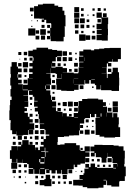

<svg xmlns="http://www.w3.org/2000/svg" viewBox="-20 -977 707 1026"><path d="M72 -75H40V-107H72V-128H69V-108H43V-128H33V-174H41V-196H71V-174H72V-195H93V-203H78V-219H94V-204H99V-228H133V-204H138V-219H154V-203H139V-202H167V-175H168V-189H184V-175H193V-194H213V-203H198V-219H213V-234H199V-248H213V-234H225V-252H243V-258H223V-283H218V-288H193V-314H216V-316H191V-342H187V-368H183V-381H166V-401H181V-407H162V-435H181V-438H163V-460H155V-470H135V-492H152V-494H130V-467H105V-465H130V-437H111V-436H131V-406H111V-399H124V-383H111V-374H129V-353H138V-340H155V-322H138V-318H163V-284H135V-283H158V-259H134V-282H131V-256H104V-253H68V-275H67V-260H45V-281H36V-321H37V-335H30V-387H32V-415H34V-443H42V-461H36V-501H40V-520H35V-562H38V-581H36V-621H42V-645H70V-621H76V-581H74V-562H77V-551H96V-531H77V-527H102V-495H129V-523V-498H103V-524H128V-559H155V-560H135V-582H154V-591H136V-611H154V-622H137V-640H154V-653H138V-669H154V-653H159V-670H155V-676H131V-706H155V-712H175V-722H237V-714H259V-710H285V-706H311V-676H285V-672H307V-650H285V-672H278V-649H259V-641H276V-621H256V-638H255V-616H277V-620H315V-613H338V-589H374V-585H398V-589H400V-617H426V-618H403V-644H426V-647H402V-675H425V-679H404V-703H425V-712H467V-708H483V-714H510V-717H537V-720H566V-721H626V-661H610V-647H582V-661H580V-647H559V-640H575V-622H557V-638H551V-616H525V-615H550V-587H523V-586H551V-560H575H555V-582H576V-591H582V-615H610V-591H616V-562H617V-520H616V-491H576V-495H552H520V-522H518V-499H494V-522H487V-554H468V-552H487V-530H465V-549H457V-530H435V-549H432V-525H400V-526H376V-525H400V-497H376V-491H336V-492H307V-497H282V-525H307H280V-557H309V-558V-582H308V-559H284V-582H277V-586H251V-612H250V-587H227V-585H250V-558H253V-524H227V-522H247V-500H227V-494H249V-468H227H253V-443H257V-460H275V-442H258V-435H280V-407H259V-404H279V-383H287V-400H305V-382H288V-379H314V-355H315V-372H337V-355H349V-368H363V-354H350V-352H374V-373H397V-380H398V-409H400V-437H419V-448H447V-450H505V-445H530V-431H546V-411H530V-407H552V-376H581V-350H585V-372H607V-350H615V-312H613V-297H622V-245H595V-242H537V-247H512V-256H491V-286H507H491V-315H490V-347H513V-349H494V-368H486V-351H466V-368H461V-346H435V-342H430V-317H407V-280H425V-262H407V-280H403V-254H374V-253H349V-248H322V-245H289V-218H287V-203H288H302V-205H325V-212H387V-201H406V-175H410V-171H432V-195H460V-167H436V-163H458V-139H436V-132H457V-110H435V-131H434V-103H410V-97H393V-84H379V-97H374V-73H341V-46H311V-69H308V-49H284V-67H277V-50H255V-67H245V-52H227V-70H242V-72H221V-46H191V-72H189V-48H163V-72H159V-48H133V-74H157V-78H133V-100H125V-106H101V-125H100V-107H72ZM338 -679H314V-703H338ZM125 -682H107V-700H125ZM94 -683H78V-699H94ZM363 -684H349V-698H363ZM390 -687H382V-695H390ZM337 -650H315V-672H337ZM366 -651H346V-671H366ZM431 -651V-670H430V-651ZM123 -654H109V-668H123ZM390 -657H382V-665H390ZM88 -659H84V-663H88ZM130 -617H102V-645H130ZM396 -621H376V-641H396ZM95 -622H77V-640H95ZM304 -623H288V-639H304ZM332 -625H320V-637H332ZM126 -591H106V-611H126ZM96 -591H76V-611H96ZM395 -592H377V-610H395ZM575 -592H557V-610H575ZM363 -594H349V-608H363ZM315 -588H338V-589H315ZM95 -562H77V-580H95ZM272 -565H260V-577H272ZM121 -566H111V-576H121ZM374 -556H398V-557H374ZM371 -531V-553H370V-531ZM126 -531H106V-551H126ZM274 -533H258V-549H274ZM277 -500H255V-522H277ZM426 -501H406V-521H426ZM225 -502V-520H222V-502ZM480 -507H472V-515H480ZM102 -470V-495V-470ZM271 -476H261V-486H271ZM153 -444H139V-458H153ZM610 -407H582V-435H610ZM369 -408H343V-434H369ZM397 -410H375V-432H397ZM337 -410H315V-432H337ZM303 -414H289V-428H303ZM151 -416H141V-426H151ZM568 -419H564V-423H568ZM610 -377H582V-405H610ZM576 -381H556V-401H576ZM396 -381H376V-401H396ZM363 -384H349V-398H363ZM331 -386H321V-396H331ZM149 -388H143V-394H149ZM551 -354V-375H550V-354ZM522 -354V-371H518V-354ZM154 -353H138V-369H154ZM181 -356H171V-366H181ZM377 -347H397V-349H377ZM402 -322V-342V-322ZM186 -321H166V-341H186ZM454 -323H438V-339H454ZM481 -326H471V-336H481ZM424 -293H408V-309H424ZM184 -293H168V-309H184ZM450 -297H442V-305H450ZM479 -298H473V-304H479ZM459 -258H433V-284H459ZM217 -260H195V-282H217ZM186 -261H166V-281H186ZM485 -262H467V-280H485ZM97 -230H75V-252H97ZM186 -231H166V-251H186ZM124 -233H108V-249H124ZM62 -235H50V-247H62ZM152 -235H140V-247H152ZM64 -203H48V-219H64ZM183 -204H169V-218H183ZM486 -141H466V-161H484V-168H463V-194H484V-203H528V-202H545H587V-199H614V-195H640V-172H647V-130H646V-101H644V-87H652V-35H647V-10H620V-7H617V20H575V13H552V-12H548V11H533V26H506V29H446V23H422V15H400V14H371V-16H400V-17H422V-20H405V-42H426V-51H431V-76H453V-81H436V-101H456V-84H464V-103H488V-84H499V-80H517H547H585V-102H606V-106H581V-133H578V-139H554V-160H553V-134H549V-108H523V-134H519V-137H492V-159H486ZM219 -168H200V-165H220V-139H223V-164H238V-167H222V-188H219ZM422 -175H410V-187H422ZM217 -132V-110H218V-137H200V-132ZM577 -110H555V-132H577ZM513 -114H499V-128H513ZM482 -115H470V-127H482ZM195 -110V-127H190V-110ZM195 -103H217V-110H195ZM608 -87V-101H607V-87ZM124 -83H108V-99H124ZM93 -84H79V-98H93ZM572 -85H560V-97H572ZM512 -85H500V-97H512ZM542 -85H530V-97H542ZM585 -77H600V-80H585ZM195 -76H217V-79H195ZM366 -51H346V-71H366ZM65 -52H47V-70H65ZM93 -54H79V-68H93ZM122 -55H110V-67H122ZM420 -57H412V-65H420ZM388 -59H384V-63H388ZM255 18H217V13H192V-15H217V-20H224V-43H248V-20H255ZM337 -20H315V-42H337ZM183 -24H169V-38H183ZM273 -24H259V-38H273ZM303 -24H289V-38H303ZM92 -25H80V-37H92ZM212 -25H200V-37H212ZM59 -28H53V-34H59ZM118 -29H114V-33H118ZM533 -13H547V-16H533ZM364 7H348V-9H364ZM184 7H168V-9H184ZM273 6H259V-8H273ZM302 5H290V-7H302ZM332 5H320V-7H332ZM120 3H112V-5H120ZM249 -767H231V-785H248V-828H254V-849H253V-868V-853H227V-871H217V-859H203V-873H215V-877H191V-878H162V-908V-944H183V-953H209V-957H271V-947H291V-940H314V-920H324V-896H330V-836H325V-832H326V-780H320V-756H280V-757H251V-784H249ZM403 -913H377V-939H403ZM160 -916H140V-936H160ZM518 -918H502V-934H518ZM427 -919H413V-933H427ZM546 -920H534V-932H546ZM486 -920H474V-932H486ZM556 -760H524V-762H496V-790H523V-793H497V-819H523V-822H496V-850H522V-882H496V-910H524V-884H558V-848H556V-823H557V-789H556ZM404 -882H376V-910H404ZM550 -886H530V-906H550ZM427 -889H413V-903H427ZM485 -891H475V-901H485ZM154 -892H146V-900H154ZM453 -893H447V-899H453ZM433 -853H407V-879H433ZM403 -853H377V-879H403ZM519 -857H501V-875H519ZM457 -859H443V-873H457ZM183 -863H177V-869H183ZM152 -864H148V-868H152ZM524 -823V-848V-823ZM400 -826H380V-846H400ZM430 -826H410V-846H430ZM218 -828H202V-844H218ZM458 -828H442V-844H458ZM248 -828H232V-844H248ZM485 -831H475V-841H485ZM153 -833H147V-839H153ZM169 -787H131V-825H169ZM225 -791H195V-821H225ZM189 -797H171V-815H189ZM399 -797H381V-815H399ZM247 -799H233V-813H247ZM486 -800H474V-812H486ZM426 -800H414V-812H426ZM437 -759H403V-793H437ZM462 -764H438V-788H462ZM221 -765H199V-787H221ZM490 -766H470V-786H490ZM190 -766H170V-786H190Z"/></svg>

Font: Rubik Storm
Style: Regular
Weight: 400
Designer: Hubert and Fischer, NaN
Foundry: Hubert and Fischer, NaN
Version: Version 2.201